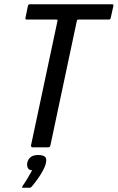

<svg xmlns="http://www.w3.org/2000/svg" viewBox="-20 -693 553 903"><path d="M134 0Q130 0 127.5 -2.5Q125 -5 126 -10L250 -593Q251 -598 250 -599.5Q249 -601 244 -601H109Q101 -601 100 -602.5Q99 -604 100 -610L111 -664Q113 -670 115 -671.5Q117 -673 123 -673H503Q511 -673 512.5 -671.5Q514 -670 513 -664L501 -610Q500 -604 497.5 -602.5Q495 -601 487 -601H350Q345 -601 343.5 -599.5Q342 -598 341 -593L217 -9Q215 0 206 0ZM196 73Q193 89 181.5 110Q170 131 155.5 151Q141 171 129 185Q124 190 120 190Q113 190 103.5 190Q94 190 86 190Q83 189 83.5 187.5Q84 186 88 179Q97 167 110 145Q123 123 131 108Q115 107 110.5 96Q106 85 108 74Q111 57 123.5 46.5Q136 36 160 36Q180 36 190.5 43.5Q201 51 196 73Z"/></svg>

Font: Glory Thin Medium
Style: Italic
Weight: 500
Italic angle: -12°
Version: Version 1.011